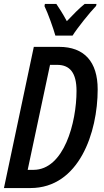

<svg xmlns="http://www.w3.org/2000/svg" viewBox="-21 -951 525 971"><path d="M259 -771H346C369 -808 433 -888 465 -921L467 -931H407C381 -910 351 -880 317 -844C296 -883 277 -912 264 -931H206L204 -920C222 -883 249 -807 259 -771ZM-1 0H133C379 0 473 -281 473 -499C473 -639 405 -714 278 -714H150ZM119 -92 232 -623H268C333 -623 366 -582 366 -491C366 -332 303 -92 148 -92Z"/></svg>

Font: Noto Sans UI Condensed Medium
Style: Italic
Weight: 500
Width: 3
Italic angle: -12°
Designer: Monotype Design Team
Foundry: Monotype Imaging Inc.
Version: Version 1.901